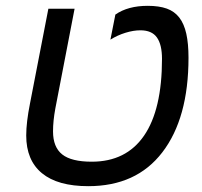

<svg xmlns="http://www.w3.org/2000/svg" viewBox="-20 -629 693 659"><path d="M283 10Q178 10 124 -34.5Q70 -79 70 -164Q70 -209 83 -274L146 -599H236L170 -257Q162 -214 162 -178Q162 -124 193.5 -99Q225 -74 295 -74Q413 -74 474.5 -163.5Q536 -253 536 -427Q536 -476 518.5 -500.5Q501 -525 462 -525Q438 -525 410.5 -516.5Q383 -508 359 -493L376 -579Q419 -609 487 -609Q526 -609 552.5 -599.5Q579 -590 595.5 -568.5Q612 -547 619.5 -513Q627 -479 627 -431Q627 -223 537 -106Q448 10 283 10Z"/></svg>

Font: Libra Sans Modern
Style: Italic
Weight: 400
Italic angle: -12°
Foundry: Stefan Peev, Context Ltd
Version: Version 1.000